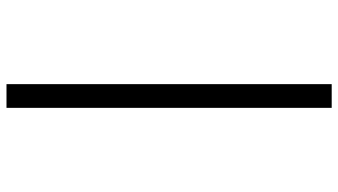

<svg xmlns="http://www.w3.org/2000/svg" viewBox="-245 -555 1041 591"><g transform="rotate(90 275.5 -259.5)"><path d="M239 -760H312V241H239Z"/></g></svg>

Font: Noto Sans Hebrew
Style: Regular
Weight: 400
Designer: Monotype Design Team
Foundry: Monotype Imaging Inc.
Version: Version 2.003;January 10, 2023;FontCreator 14.0.0.2877 64-bi